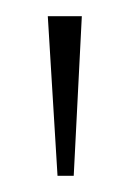

<svg xmlns="http://www.w3.org/2000/svg" viewBox="-20 -734 161 237"><path d="M51 -517H71L81 -714H39Z"/></svg>

Font: Noto Serif Myanmar Condensed Thin
Style: Regular
Weight: 100
Width: 3
Designer: Ben Mitchell and the Monotype Design Team
Foundry: Monotype Imaging Inc.
Version: Version 2.106